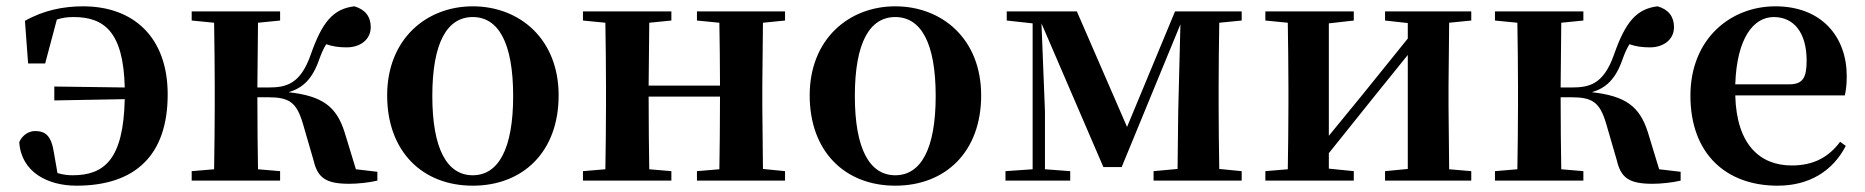

<svg xmlns="http://www.w3.org/2000/svg" viewBox="-20 -572 5905 608"><path d="M152 -254 375 -258C371 -68 311 -17 210 -17C193 -17 179 -19 162 -24L151 -87C143 -141 125 -157 91 -157C72 -157 51 -145 41 -122C47 -27 131 16 222 16C408 16 511 -80 511 -273C511 -454 403 -552 243 -552C182 -552 119 -540 59 -506L69 -371H123L160 -510C177 -516 194 -518 213 -518C309 -518 371 -472 375 -295L152 -298Z M973 -64C986 -8 1013 10 1086 10C1114 10 1149 6 1175 0V-28L1107 -36L1071 -154C1045 -235 1001 -268 894 -280C937 -293 969 -319 992 -387C999 -406 1005 -419 1013 -432C1033 -425 1052 -422 1078 -422C1120 -422 1154 -446 1154 -486C1154 -519 1137 -542 1102 -552C1035 -544 1000 -502 964 -399C931 -305 886 -295 830 -295H795L797 -500L867 -507V-536H587V-507L658 -500C659 -442 660 -357 660 -301V-235C660 -179 659 -94 658 -36L587 -30V0H867V-30L797 -36C796 -94 795 -182 795 -264H829C896 -264 919 -248 939 -181Z M1477 16C1635 16 1749 -90 1749 -270C1749 -449 1625 -552 1477 -552C1330 -552 1206 -448 1206 -270C1206 -92 1318 16 1477 16ZM1477 -17C1396 -17 1349 -100 1349 -268C1349 -437 1396 -518 1477 -518C1558 -518 1605 -437 1605 -268C1605 -100 1558 -17 1477 -17Z M2187 -507 2258 -500C2259 -445 2260 -363 2260 -301H2034L2036 -500L2106 -507V-536H1826V-507L1897 -500C1898 -442 1899 -357 1899 -301V-235C1899 -179 1898 -94 1897 -36L1826 -30V0H2106V-30L2036 -36C2035 -94 2034 -182 2034 -266H2260C2260 -182 2259 -94 2258 -36L2187 -30V0H2466V-30L2396 -37L2394 -235V-301L2396 -500L2466 -507V-536H2187Z M2815 16C2973 16 3087 -90 3087 -270C3087 -449 2963 -552 2815 -552C2668 -552 2544 -448 2544 -270C2544 -92 2656 16 2815 16ZM2815 -17C2734 -17 2687 -100 2687 -268C2687 -437 2734 -518 2815 -518C2896 -518 2943 -437 2943 -268C2943 -100 2896 -17 2815 -17Z M3250 0H3369V-30L3289 -36V-220L3278 -498L3474 -43H3532L3718 -495L3711 -218L3709 -37L3633 -30V0H3912V-30L3841 -37C3840 -94 3839 -179 3839 -235V-301C3839 -356 3840 -442 3841 -500L3912 -507V-536H3701L3549 -170L3390 -536H3168V-507L3250 -498V-36L3164 -30V0Z M4366 -507 4438 -499V-450L4296 -274L4188 -142V-498L4267 -507V-536H3987V-507L4058 -500C4059 -442 4060 -357 4060 -301V-235C4060 -179 4059 -94 4058 -36L3987 -30V0H4267V-30L4188 -38V-87L4325 -258L4438 -398V-37L4366 -30V0H4639V-30L4569 -36L4567 -235V-301L4569 -500L4639 -507V-536H4366Z M5100 -64C5113 -8 5140 10 5213 10C5241 10 5276 6 5302 0V-28L5234 -36L5198 -154C5172 -235 5128 -268 5021 -280C5064 -293 5096 -319 5119 -387C5126 -406 5132 -419 5140 -432C5160 -425 5179 -422 5205 -422C5247 -422 5281 -446 5281 -486C5281 -519 5264 -542 5229 -552C5162 -544 5127 -502 5091 -399C5058 -305 5013 -295 4957 -295H4922L4924 -500L4994 -507V-536H4714V-507L4785 -500C4786 -442 4787 -357 4787 -301V-235C4787 -179 4786 -94 4785 -36L4714 -30V0H4994V-30L4924 -36C4923 -94 4922 -182 4922 -264H4956C5023 -264 5046 -248 5066 -181Z M5609 16C5708 16 5783 -29 5825 -110L5807 -123C5772 -76 5725 -48 5654 -48C5554 -48 5479 -113 5475 -270H5822C5826 -288 5828 -306 5828 -331C5828 -455 5749 -552 5602 -552C5460 -552 5333 -449 5333 -269C5333 -84 5447 16 5609 16ZM5475 -305C5480 -452 5533 -518 5597 -518C5661 -518 5701 -468 5701 -380C5701 -326 5689 -305 5646 -305Z"/></svg>

Font: Source Han Serif CN
Style: Bold
Weight: 700
Designer: Ryoko NISHIZUKA 西塚涼子 (kana & ideographs); Frank Grießhammer (Latin, Greek & Cyrillic); Wenlong ZHANG 张文龙 (bopomofo); San
Foundry: Adobe
Version: Version 2.003;hotconv 1.1.1;makeotfexe 2.6.0